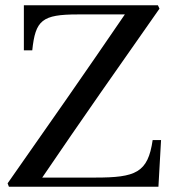

<svg xmlns="http://www.w3.org/2000/svg" viewBox="-20 -712 650 732"><path d="M9 -13 14 0H584L594 -178H562C544 -53 497 -35 343 -35H141C287 -250 437 -464 588 -679L582 -692H71V-520H103C115 -635 140 -657 277 -657H456C310 -443 160 -228 9 -13Z"/></svg>

Font: Lingua Franca
Style: Regular
Weight: 400
Version: Version 1.19